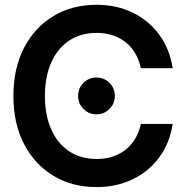

<svg xmlns="http://www.w3.org/2000/svg" viewBox="-20 -759 765 791"><path d="M377.9 11.7Q277.3 11.7 200.2 -34.7Q123 -81.1 79.1 -165.5Q35.2 -250 35.2 -363.3Q35.2 -477.5 79.1 -562Q123 -646.5 200.2 -692.9Q277.3 -739.3 377.9 -739.3Q460 -739.3 526.4 -707Q592.8 -674.8 636 -616.2Q679.2 -557.6 691.4 -478H560.1Q545.4 -547.4 497.1 -585.4Q448.7 -623.5 378.9 -623.5Q312.5 -623.5 264.4 -591.3Q216.3 -559.1 190.7 -500.5Q165 -441.9 165 -363.3Q165 -285.2 190.7 -226.8Q216.3 -168.5 264.2 -136.2Q312 -104 378.9 -104Q448.2 -104 496.6 -141.6Q544.9 -179.2 560.5 -248.5H691.4Q679.2 -168.9 636 -110.6Q592.8 -52.2 526.4 -20.3Q460 11.7 377.9 11.7ZM377.4 -288.1Q345.7 -288.1 323.7 -310.3Q301.8 -332.5 301.8 -363.8Q301.8 -395.5 323.7 -417.5Q345.7 -439.5 377.4 -439.5Q409.2 -439.5 431.2 -417.5Q453.1 -395.5 453.1 -363.8Q453.1 -332.5 431.2 -310.3Q409.2 -288.1 377.4 -288.1Z"/></svg>

Font: Inter Display SemiBold
Style: Regular
Weight: 600
Designer: Rasmus Andersson
Foundry: rsms
Version: Version 4.001;git-9221beed3